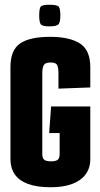

<svg xmlns="http://www.w3.org/2000/svg" viewBox="-20 -781 421 808"><path d="M194 7Q135 7 97.5 -7Q60 -21 42 -47.5Q24 -74 24 -111V-499Q24 -570 64.5 -598Q105 -626 191 -626Q273 -626 316.5 -598Q360 -570 360 -498V-413L226 -408V-471Q226 -500 219.5 -509Q213 -518 193 -518Q171 -518 164.5 -507.5Q158 -497 158 -472V-132Q158 -121 161.5 -114.5Q165 -108 173 -105Q181 -102 195 -102Q208 -102 216 -105Q224 -108 227.5 -114.5Q231 -121 231 -132V-221H187L195 -333H360V-111Q360 -74 340.5 -47.5Q321 -21 284 -7Q247 7 194 7ZM188 -670Q156 -670 150.5 -680.5Q145 -691 145 -715Q145 -743 150.5 -752Q156 -761 188 -761Q222 -761 228 -752Q234 -743 234 -715Q234 -691 227.5 -680.5Q221 -670 188 -670Z"/></svg>

Font: Smooch Sans Thin ExtraBold
Style: Regular
Weight: 800
Version: Version 1.010